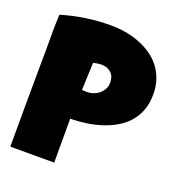

<svg xmlns="http://www.w3.org/2000/svg" viewBox="-131 -822 859 935"><g transform="rotate(20 298.0 -354.5)"><path d="M593.8 -469.7Q593.8 -422.4 579.6 -385.7Q565.4 -349.1 540.8 -321.8Q516.1 -294.4 482.9 -275.4Q449.7 -256.3 411.9 -244.4Q374 -232.4 333.5 -226.8Q293 -221.2 253.9 -220.7V6.8H26.4Q26.4 -105 26.9 -215.8Q27.3 -326.7 28.3 -439.5Q29.3 -499 28.8 -558.6Q28.3 -618.2 31.2 -678.7Q93.8 -697.3 156.2 -706.5Q218.8 -715.8 285.2 -715.8Q322.8 -715.8 360.4 -709.7Q397.9 -703.6 432.4 -690.4Q466.8 -677.2 496.3 -657.5Q525.9 -637.7 547.4 -610.4Q568.8 -583 581.3 -548.1Q593.8 -513.2 593.8 -469.7ZM377 -453.1Q377 -484.9 357.7 -502.7Q338.4 -520.5 307.6 -520.5Q297.4 -520.5 286.4 -518.8Q275.4 -517.1 265.6 -514.6L259.8 -372.1Q266.6 -371.1 272.9 -371.1Q279.3 -371.1 286.1 -371.1Q303.7 -371.1 320.1 -377Q336.4 -382.8 349.1 -393.8Q361.8 -404.8 369.4 -419.7Q377 -434.6 377 -453.1Z"/></g></svg>

Font: Luckiest Guy RUS-BEL-UKR
Style: Regular
Weight: 400
Designer: Astigmatic (AOETI)
Foundry: Astigmatic (AOETI)
Version: Version 1.00 March 11, 2019, initial release